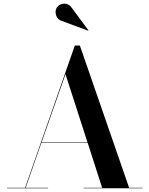

<svg xmlns="http://www.w3.org/2000/svg" viewBox="-20 -1009 801 1029"><path d="M313.5 -896Q289 -902.5 281 -926.2Q273 -950 284.5 -968.5Q291.5 -979.5 306 -985.5Q320.5 -991.5 336.8 -988Q353 -984.5 364.5 -967L454 -846.5L452.5 -844.5ZM18 -2.5H114.5L381 -765H408L672 -2.5H743.5V0H428V-2.5H527.5L450 -243H201.5L117.5 -2.5H238V0H18ZM331 -611.5 202.5 -245.5H449Z"/></svg>

Font: Bodoni* 72pt Medium
Style: Regular
Weight: 500
Version: Version 2.3